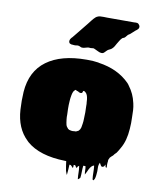

<svg xmlns="http://www.w3.org/2000/svg" viewBox="-93 -838 828 1003"><g transform="rotate(10 321.0 -337.0)"><path d="M612 -276Q613 -260 612.5 -244Q612 -228 611 -213Q609 -182 602 -155.5Q595 -129 582 -107Q578 -100 574 -93Q570 -86 565 -79Q560 -73 554 -68Q554 -67 553.5 -66.5Q553 -66 553 -66Q549 -60 543 -56Q542 -55 541 -54Q540 -53 538 -51Q537 -50 536 -49Q535 -48 534 -47L528 -34Q528 -30 528 -26.5Q528 -23 527 -19Q526 -12 527 -0.5Q528 11 523 7Q520 4 519.5 -0.5Q519 -5 519 -9Q519 -7 517 -5Q516 -2 513.5 1.5Q511 5 507 6Q500 9 495.5 1.5Q491 -6 489 -10Q489 -10 489 -10.5Q489 -11 488 -12Q481 1 482 17.5Q483 34 481 50Q481 54 480 59.5Q479 65 478 70Q477 76 473 81Q473 84 469 84Q465 82 465 79Q463 62 463 44Q463 26 461 9Q461 9 460.5 8.5Q460 8 459 8Q456 9 453 11Q450 13 448 15Q441 22 436 32Q433 38 430.5 44Q428 50 425 55Q424 56 422.5 59.5Q421 63 421 62Q419 51 419 40Q419 29 417 19Q419 19 411.5 18.5Q404 18 405 19Q403 35 403 51Q403 67 401 83Q401 84 397.5 87Q394 90 393 91Q392 92 390.5 92.5Q389 93 389 92Q387 75 387 57.5Q387 40 384 23Q381 24 379 26Q377 28 377 28Q376 29 375.5 31.5Q375 34 373 36Q372 36 368 32Q367 30 366.5 28Q366 26 364 25Q364 24 363.5 24Q363 24 363 24Q362 23 362 23.5Q362 24 361 23H355Q355 27 355 31Q355 35 353 40Q353 40 345 31Q340 26 340 26.5Q340 27 337 26Q333 26 333 25Q332 39 331.5 52.5Q331 66 329 80Q329 82 327.5 78Q326 74 325 72Q324 69 323 66.5Q322 64 321 61Q318 48 316.5 35.5Q315 23 313 10H307Q171 7 102 -53L96 -59Q37 -115 31 -213Q28 -260 31 -307Q39 -418 115.5 -474Q192 -530 325 -530H334Q348 -530 362 -529Q376 -528 389 -526Q391 -526 392 -525Q495 -510 557 -447Q559 -445 562.5 -440.5Q566 -436 567 -434Q595 -397 605 -351Q605 -350 605.5 -349Q606 -348 606 -347Q610 -330 611 -311.5Q612 -293 612 -276ZM294 -157Q297 -155 301 -153Q312 -150 318 -150Q324 -150 330 -151H336Q340 -153 343.5 -154.5Q347 -156 350 -158Q358 -166 360.5 -177Q363 -188 364 -198Q365 -204 365.5 -211Q366 -218 366 -225Q367 -239 367 -258Q367 -277 366 -292Q366 -297 366 -302Q366 -307 365 -311Q365 -315 364.5 -318.5Q364 -322 364 -326Q361 -352 350 -361Q346 -365 344.5 -365.5Q343 -366 341 -366Q340 -366 339 -366.5Q338 -367 337 -366Q336 -365 335.5 -361.5Q335 -358 333 -356Q332 -354 327.5 -353.5Q323 -353 321 -354Q315 -355 310 -360H304Q303 -361 302 -362.5Q301 -364 299 -365Q296 -365 293 -362Q286 -356 283 -345.5Q280 -335 278 -321Q277 -318 277 -313Q277 -310 276.5 -306.5Q276 -303 276 -299Q275 -291 275 -280Q275 -269 275 -258Q275 -251 275.5 -244.5Q276 -238 276 -231Q276 -224 276 -217Q276 -210 277 -205Q279 -187 281.5 -177Q284 -167 294 -157ZM563 -758Q572 -748 565 -736Q562 -732 558 -729Q554 -726 550 -723Q544 -718 539 -713Q534 -708 528 -703Q526 -701 522.5 -699Q519 -697 516 -695Q512 -691 509 -686.5Q506 -682 501 -678Q498 -676 494.5 -675Q491 -674 489 -672Q482 -665 477 -656.5Q472 -648 467 -640Q463 -632 458 -624Q453 -616 446 -610Q441 -606 435 -603.5Q429 -601 424 -597Q417 -591 411 -584Q405 -577 394 -578Q385 -579 377 -583.5Q369 -588 361 -591Q359 -592 355.5 -593.5Q352 -595 350 -595Q348 -595 346 -594.5Q344 -594 342 -594Q336 -593 330 -594Q324 -595 318 -593Q312 -592 306.5 -590Q301 -588 295 -588Q288 -587 281.5 -591Q275 -595 267 -595Q266 -595 263.5 -594.5Q261 -594 259 -594Q255 -593 248.5 -593.5Q242 -594 232 -595Q231 -595 231 -596Q228 -596 226 -598Q225 -598 224 -599Q218 -606 221 -616Q223 -622 225 -624Q229 -630 232 -632L254 -659L300 -716Q308 -726 316 -736.5Q324 -747 334 -756Q336 -758 340 -760Q350 -765 357 -765Q366 -766 375.5 -765.5Q385 -765 394 -765H536Q540 -765 544.5 -765.5Q549 -766 553 -765Q559 -764 562 -759Q563 -759 563 -758.5Q563 -758 563 -758Z"/></g></svg>

Font: Rubik Wet Paint
Style: Regular
Weight: 400
Designer: Hubert and Fischer, NaN
Foundry: Hubert and Fischer, NaN
Version: Version 2.200